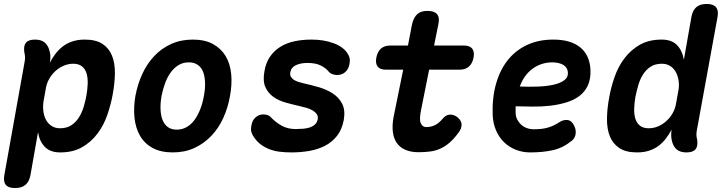

<svg xmlns="http://www.w3.org/2000/svg" viewBox="-55 -760 3675 970"><path d="M197 -443Q209 -467 225.5 -488.5Q242 -510 263 -526Q284 -542 311.5 -551Q339 -560 373 -560Q430 -560 463 -538Q496 -516 511 -478.5Q526 -441 525.5 -390Q525 -339 514 -281Q505 -231 487 -179Q469 -127 437.5 -85Q406 -43 360 -16.5Q314 10 249 10Q199 10 172 -17.5Q145 -45 137 -92L99 124Q93 157 74 173.5Q55 190 21 190Q-13 190 -26 173.5Q-39 157 -33 124L70 -451Q72 -462 71.5 -473Q71 -484 68 -495Q63 -528 76 -544Q89 -560 122 -560Q155 -560 173 -543.5Q191 -527 197 -495Q200 -485 199.5 -469Q199 -453 197 -443ZM315 -438Q291 -438 268 -428.5Q245 -419 226 -402Q207 -385 193.5 -361.5Q180 -338 176 -310L165 -249Q161 -223 164 -198.5Q167 -174 177.5 -154.5Q188 -135 206 -123.5Q224 -112 248 -112Q282 -112 305 -127Q328 -142 343.5 -166.5Q359 -191 368 -221Q377 -251 382 -280Q387 -309 388 -337.5Q389 -366 382.5 -388.5Q376 -411 359.5 -424.5Q343 -438 315 -438Z M818 10Q757 10 716 -12.5Q675 -35 652.5 -74Q630 -113 624.5 -165Q619 -217 629 -275Q640 -334 663.5 -385.5Q687 -437 723.5 -476Q760 -515 809 -537.5Q858 -560 919 -560Q980 -560 1021 -537.5Q1062 -515 1085 -476.5Q1108 -438 1113 -386Q1118 -334 1107 -275Q1097 -217 1073.5 -165Q1050 -113 1013 -74Q976 -35 927.5 -12.5Q879 10 818 10ZM838 -105Q865 -105 888 -118Q911 -131 928 -154.5Q945 -178 957 -209Q969 -240 975 -275Q982 -311 981 -342Q980 -373 971.5 -396Q963 -419 944.5 -432Q926 -445 899 -445Q871 -445 848.5 -432Q826 -419 808.5 -395.5Q791 -372 779.5 -341Q768 -310 761 -275Q755 -240 756 -209Q757 -178 766 -154.5Q775 -131 793 -118Q811 -105 838 -105Z M1418 10Q1385 10 1357.5 6.5Q1330 3 1306.5 -6Q1283 -15 1264 -29Q1245 -43 1230 -64Q1220 -77 1215.5 -91.5Q1211 -106 1215 -125Q1219 -152 1236 -167Q1253 -182 1276 -182Q1285 -182 1295.5 -179Q1306 -176 1314 -167Q1339 -141 1369 -124.5Q1399 -108 1439 -108Q1457 -108 1475.5 -109.5Q1494 -111 1509.5 -116Q1525 -121 1536 -131Q1547 -141 1550 -157Q1553 -172 1545.5 -183Q1538 -194 1524.5 -202Q1511 -210 1494 -215Q1477 -220 1459 -224Q1423 -232 1387.5 -242Q1352 -252 1325.5 -271Q1299 -290 1285.5 -320.5Q1272 -351 1281 -400Q1288 -442 1308 -472Q1328 -502 1359 -522Q1390 -542 1430.5 -551Q1471 -560 1519 -560Q1581 -560 1631 -541.5Q1681 -523 1702 -488Q1708 -479 1711 -467.5Q1714 -456 1711 -439Q1707 -412 1690 -396.5Q1673 -381 1648 -381Q1636 -381 1624 -385.5Q1612 -390 1604 -400Q1591 -416 1565.5 -429Q1540 -442 1498 -442Q1480 -442 1465.5 -439Q1451 -436 1439.5 -430.5Q1428 -425 1421 -416.5Q1414 -408 1412 -396Q1409 -382 1414.5 -372.5Q1420 -363 1430 -356.5Q1440 -350 1453.5 -346Q1467 -342 1479 -339Q1516 -331 1555.5 -319.5Q1595 -308 1626 -288Q1657 -268 1673.5 -236Q1690 -204 1682 -155Q1673 -106 1648 -74Q1623 -42 1587 -23.5Q1551 -5 1507.5 2.5Q1464 10 1418 10Z M2288 -530Q2318 -530 2330.5 -514.5Q2343 -499 2337.5 -469.5Q2332 -440 2314.5 -424Q2297 -408 2267 -408H2113L2072 -203Q2068 -182 2067 -166Q2066 -150 2070 -139.5Q2074 -129 2081 -123.5Q2088 -118 2100 -118Q2121 -118 2141 -127Q2161 -136 2182 -161Q2199 -181 2219.5 -181Q2240 -181 2257 -167Q2277 -150 2277 -130.5Q2277 -111 2263 -92Q2240 -60 2217 -40Q2194 -20 2169.5 -9Q2145 2 2117.5 5.5Q2090 9 2060 9Q2020 9 1992 -3.5Q1964 -16 1948.5 -39.5Q1933 -63 1929.5 -95.5Q1926 -128 1933 -167L1982 -408H1894Q1865 -408 1853 -423.5Q1841 -439 1846 -468Q1852 -499 1869.5 -514.5Q1887 -530 1918 -530H2006L2027 -639Q2035 -672 2053 -688.5Q2071 -705 2105 -705Q2139 -705 2153 -688.5Q2167 -672 2160 -639L2138 -530Z M2840 -135Q2856 -110 2853.5 -86.5Q2851 -63 2835 -50Q2790 -13 2739 -1.5Q2688 10 2624 10Q2584 10 2549.5 -4Q2515 -18 2490 -43Q2465 -68 2450.5 -102.5Q2436 -137 2434 -179Q2431 -266 2451 -336.5Q2471 -407 2510.5 -456.5Q2550 -506 2608 -533Q2666 -560 2740 -560Q2828 -560 2876 -521Q2924 -482 2928 -409Q2930 -361 2915 -328.5Q2900 -296 2872 -275Q2844 -254 2806 -242.5Q2768 -231 2725.5 -226Q2683 -221 2637.5 -221.5Q2592 -222 2550 -223V-191Q2550 -172 2558 -156.5Q2566 -141 2578 -130Q2590 -119 2606.5 -113Q2623 -107 2641 -107Q2664 -107 2681 -109Q2698 -111 2713.5 -115.5Q2729 -120 2743.5 -127Q2758 -134 2773 -144Q2789 -154 2808 -154Q2827 -154 2840 -135ZM2571 -323Q2616 -321 2660.5 -322.5Q2705 -324 2739.5 -331.5Q2774 -339 2795 -354Q2816 -369 2814 -395Q2813 -407 2807 -416.5Q2801 -426 2791 -432Q2781 -438 2766.5 -441.5Q2752 -445 2735 -445Q2708 -445 2683 -437Q2658 -429 2636.5 -413.5Q2615 -398 2598.5 -375.5Q2582 -353 2571 -323Z M3465 -99Q3463 -88 3463.5 -77Q3464 -66 3467 -55Q3472 -22 3459 -6Q3446 10 3413 10Q3380 10 3362 -6.5Q3344 -23 3338 -55Q3336 -65 3336 -79Q3336 -93 3338 -105Q3325 -81 3309 -60Q3293 -39 3272.5 -23.5Q3252 -8 3225 1Q3198 10 3164 10Q3107 10 3074 -12Q3041 -34 3026 -71.5Q3011 -109 3011.5 -160Q3012 -211 3023 -269Q3032 -320 3050 -371.5Q3068 -423 3099.5 -465Q3131 -507 3177 -533.5Q3223 -560 3288 -560Q3338 -560 3365 -532.5Q3392 -505 3400 -458L3438 -674Q3444 -707 3462.5 -723.5Q3481 -740 3515 -740Q3549 -740 3562.5 -723.5Q3576 -707 3570 -674ZM3222 -112Q3247 -112 3269.5 -121.5Q3292 -131 3311 -148Q3330 -165 3343.5 -188.5Q3357 -212 3361 -240L3372 -301Q3377 -327 3373.5 -351.5Q3370 -376 3359.5 -395.5Q3349 -415 3331 -426.5Q3313 -438 3289 -438Q3255 -438 3232 -423Q3209 -408 3193.5 -383.5Q3178 -359 3169.5 -329Q3161 -299 3155 -270Q3150 -241 3149 -212.5Q3148 -184 3154.5 -161.5Q3161 -139 3177.5 -125.5Q3194 -112 3222 -112Z"/></svg>

Font: Maple Mono
Style: Bold Italic
Weight: 700
Italic angle: -10°
Monospace: yes
Designer: subframe7536
Version: Version 7.000